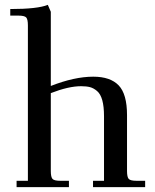

<svg xmlns="http://www.w3.org/2000/svg" viewBox="-20 -766 633 786"><path d="M22 -702.1V-729Q133.8 -729 175.8 -746.1L188 -717.8V-414.1Q284.7 -452.1 361.8 -452.1Q431.6 -452.1 465.8 -416.5Q500 -380.9 500 -294.9V-65.9Q500 -41 507.1 -33.4Q514.2 -25.9 539.1 -25.9H574.2V0H360.8V-25.9H405.8V-290Q405.8 -330.1 398.7 -355.7Q391.6 -381.3 377.4 -393.3Q363.3 -405.3 348.6 -409.2Q334 -413.1 312 -413.1Q260.7 -413.1 188 -384.8V-65.9Q188 -41 195.1 -33.4Q202.1 -25.9 227.1 -25.9H262.2V0H47.9V-25.9H94.2V-662.1Q94.2 -687 87.2 -694.6Q80.1 -702.1 55.2 -702.1Z"/></svg>

Font: Dihjauti S
Style: Bold
Weight: 700
Designer: T. Christopher White
Version: Version 3.0.0